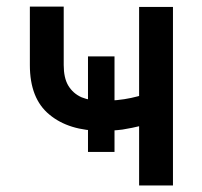

<svg xmlns="http://www.w3.org/2000/svg" viewBox="-20 -567 619 587"><path d="M330.1 -394.5Q330.1 -321.3 330.1 -102.5Q309.6 -102.5 249 -102.5Q249 -175.8 249 -394.5Q269.5 -394.5 330.1 -394.5ZM508.8 -545.9Q508.8 -409.2 508.8 0Q483.4 0 405.3 0Q405.3 -136.7 405.3 -545.9Q431.6 -545.9 508.8 -545.9ZM463.9 -292Q463.9 -269.5 463.9 -200.2Q439.5 -190.4 412.1 -182.6Q384.8 -175.8 354.5 -170.9Q324.2 -167 292 -167Q190.4 -167 130.9 -216.8Q71.3 -265.6 71.3 -368.2Q71.3 -427.7 71.3 -546.9Q97.7 -546.9 174.8 -546.9Q174.8 -502 174.8 -368.2Q174.8 -329.1 188.5 -305.7Q203.1 -281.2 229.5 -269.5Q255.9 -258.8 292 -258.8Q339.8 -258.8 380.9 -267.6Q420.9 -276.4 463.9 -292Z"/></svg>

Font: DeepSea
Style: Medium
Weight: 500
Designer: Stem
Version: Version 3.019;git-0a5106e0b